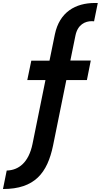

<svg xmlns="http://www.w3.org/2000/svg" viewBox="-114 -879 676 1288"><path d="M-69 265 -94 389C119 389 204 281 242 97L331 -342H469L495 -473H358L392 -640C407 -715 458 -737 502 -737C507 -737 512 -737 517 -736L542 -859H523C392 -859 285 -798 254 -648L218 -472H96L69 -342H191L104 87C78 212 11 263 -69 265Z"/></svg>

Font: LINE Seed JP_OTF Bold
Style: Regular
Weight: 700
Designer: LINE & Fontrix & Fontworks
Version: Version 1.009